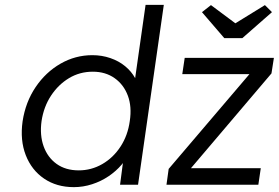

<svg xmlns="http://www.w3.org/2000/svg" viewBox="-20 -760 1147 790"><path d="M284 10Q213 10 161.5 -25Q110 -60 86 -121.5Q62 -183 73 -261Q85 -340 126.5 -401.5Q168 -463 229 -498Q290 -533 360 -533Q399 -533 434 -521Q469 -509 495 -487.5Q521 -466 536 -438.5Q551 -411 550 -381L529 -389L579 -740H654L548 0H474L491 -130L511 -137Q503 -109 480.5 -82.5Q458 -56 427 -35Q396 -14 359 -2Q322 10 284 10ZM304 -59Q356 -59 401 -85Q446 -111 476 -157Q506 -203 514 -262Q523 -321 506 -366.5Q489 -412 451.5 -438.5Q414 -465 362 -465Q308 -465 264 -438.5Q220 -412 190 -366.5Q160 -321 151 -262Q143 -204 159.5 -158Q176 -112 213 -85.5Q250 -59 304 -59ZM665 0 674 -65 1020 -471 1027 -455H730L740 -522H1107L1097 -458L753 -53L745 -68H1053L1043 0ZM903 -603 811 -710 848 -739 962 -654H932L1070 -739L1099 -710L977 -603Z"/></svg>

Font: Lexend Light
Style: Italic
Weight: 300
Italic angle: -8.13011°
Designer: Bonnie Shaver-Troup, Thomas Jockin
Foundry: Lexend
Version: Version 1.007